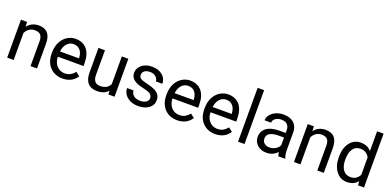

<svg xmlns="http://www.w3.org/2000/svg" viewBox="-2 -1627 5113 2513"><g transform="rotate(20 2555.0 -370.0)"><path d="M153.8 -528.3 156.7 -461.9Q217.3 -538.1 314.9 -538.1Q482.4 -538.1 483.9 -349.1V0H393.6V-349.6Q393.1 -406.7 367.4 -434.1Q341.8 -461.4 287.6 -461.4Q243.7 -461.4 210.4 -438Q177.2 -414.6 158.7 -376.5V0H68.4V-528.3Z M839.4 9.8Q731.9 9.8 664.6 -60.8Q597.2 -131.3 597.2 -249.5V-266.1Q597.2 -344.7 627.2 -406.5Q657.2 -468.3 711.2 -503.2Q765.1 -538.1 828.1 -538.1Q931.2 -538.1 988.3 -470.2Q1045.4 -402.3 1045.4 -275.9V-238.3H687.5Q689.5 -160.2 733.2 -112.1Q776.9 -64 844.2 -64Q892.1 -64 925.3 -83.5Q958.5 -103 983.4 -135.3L1038.6 -92.3Q972.2 9.8 839.4 9.8ZM828.1 -463.9Q773.4 -463.9 736.3 -424.1Q699.2 -384.3 690.4 -312.5H955.1V-319.3Q951.2 -388.2 918 -426Q884.8 -463.9 828.1 -463.9Z M1476.1 -52.2Q1423.3 9.8 1321.3 9.8Q1236.8 9.8 1192.6 -39.3Q1148.4 -88.4 1147.9 -184.6V-528.3H1238.3V-187Q1238.3 -66.9 1335.9 -66.9Q1439.5 -66.9 1473.6 -144V-528.3H1564V0H1478Z M2008.8 -140.1Q2008.8 -176.8 1981.2 -197Q1953.6 -217.3 1885 -231.9Q1816.4 -246.6 1776.1 -267.1Q1735.8 -287.6 1716.6 -315.9Q1697.3 -344.2 1697.3 -383.3Q1697.3 -448.2 1752.2 -493.2Q1807.1 -538.1 1892.6 -538.1Q1982.4 -538.1 2038.3 -491.7Q2094.2 -445.3 2094.2 -373H2003.4Q2003.4 -410.2 1971.9 -437Q1940.4 -463.9 1892.6 -463.9Q1843.3 -463.9 1815.4 -442.4Q1787.6 -420.9 1787.6 -386.2Q1787.6 -353.5 1813.5 -336.9Q1839.4 -320.3 1907 -305.2Q1974.6 -290 2016.6 -269Q2058.6 -248 2078.9 -218.5Q2099.1 -189 2099.1 -146.5Q2099.1 -75.7 2042.5 -33Q1985.8 9.8 1895.5 9.8Q1832 9.8 1783.2 -12.7Q1734.4 -35.2 1706.8 -75.4Q1679.2 -115.7 1679.2 -162.6H1769.5Q1772 -117.2 1805.9 -90.6Q1839.8 -64 1895.5 -64Q1946.8 -64 1977.8 -84.7Q2008.8 -105.5 2008.8 -140.1Z M2436 9.8Q2328.6 9.8 2261.2 -60.8Q2193.8 -131.3 2193.8 -249.5V-266.1Q2193.8 -344.7 2223.9 -406.5Q2253.9 -468.3 2307.9 -503.2Q2361.8 -538.1 2424.8 -538.1Q2527.8 -538.1 2585 -470.2Q2642.1 -402.3 2642.1 -275.9V-238.3H2284.2Q2286.1 -160.2 2329.8 -112.1Q2373.5 -64 2440.9 -64Q2488.8 -64 2522 -83.5Q2555.2 -103 2580.1 -135.3L2635.3 -92.3Q2568.8 9.8 2436 9.8ZM2424.8 -463.9Q2370.1 -463.9 2333 -424.1Q2295.9 -384.3 2287.1 -312.5H2551.8V-319.3Q2547.9 -388.2 2514.6 -426Q2481.4 -463.9 2424.8 -463.9Z M2965.8 9.8Q2858.4 9.8 2791 -60.8Q2723.6 -131.3 2723.6 -249.5V-266.1Q2723.6 -344.7 2753.7 -406.5Q2783.7 -468.3 2837.6 -503.2Q2891.6 -538.1 2954.6 -538.1Q3057.6 -538.1 3114.7 -470.2Q3171.9 -402.3 3171.9 -275.9V-238.3H2814Q2815.9 -160.2 2859.6 -112.1Q2903.3 -64 2970.7 -64Q3018.6 -64 3051.8 -83.5Q3085 -103 3109.9 -135.3L3165 -92.3Q3098.6 9.8 2965.8 9.8ZM2954.6 -463.9Q2899.9 -463.9 2862.8 -424.1Q2825.7 -384.3 2816.9 -312.5H3081.5V-319.3Q3077.6 -388.2 3044.4 -426Q3011.2 -463.9 2954.6 -463.9Z M3374.5 0H3284.2V-750H3374.5Z M3845.2 0Q3837.4 -15.6 3832.5 -55.7Q3769.5 9.8 3682.1 9.8Q3604 9.8 3554 -34.4Q3503.9 -78.6 3503.9 -146.5Q3503.9 -229 3566.7 -274.7Q3629.4 -320.3 3743.2 -320.3H3831.1V-361.8Q3831.1 -409.2 3802.7 -437.3Q3774.4 -465.3 3719.2 -465.3Q3670.9 -465.3 3638.2 -440.9Q3605.5 -416.5 3605.5 -381.8H3514.6Q3514.6 -421.4 3542.7 -458.3Q3570.8 -495.1 3618.9 -516.6Q3667 -538.1 3724.6 -538.1Q3815.9 -538.1 3867.7 -492.4Q3919.4 -446.8 3921.4 -366.7V-123.5Q3921.4 -50.8 3939.9 -7.8V0ZM3695.3 -68.8Q3737.8 -68.8 3775.9 -90.8Q3814 -112.8 3831.1 -147.9V-256.3H3760.3Q3594.2 -256.3 3594.2 -159.2Q3594.2 -116.7 3622.6 -92.8Q3650.9 -68.8 3695.3 -68.8Z M4148.4 -528.3 4151.4 -461.9Q4211.9 -538.1 4309.6 -538.1Q4477.1 -538.1 4478.5 -349.1V0H4388.2V-349.6Q4387.7 -406.7 4362.1 -434.1Q4336.4 -461.4 4282.2 -461.4Q4238.3 -461.4 4205.1 -438Q4171.9 -414.6 4153.3 -376.5V0H4063V-528.3Z M4592.8 -268.6Q4592.8 -390.1 4650.4 -464.1Q4708 -538.1 4801.3 -538.1Q4894 -538.1 4948.2 -474.6V-750H5038.6V0H4955.6L4951.2 -56.6Q4897 9.8 4800.3 9.8Q4708.5 9.8 4650.6 -65.4Q4592.8 -140.6 4592.8 -261.7ZM4683.1 -258.3Q4683.1 -168.5 4720.2 -117.7Q4757.3 -66.9 4822.8 -66.9Q4908.7 -66.9 4948.2 -144V-386.7Q4907.7 -461.4 4823.7 -461.4Q4757.3 -461.4 4720.2 -410.2Q4683.1 -358.9 4683.1 -258.3Z"/></g></svg>

Font: Noboto
Style: Regular
Weight: 400
Designer: Google
Version: Version 2.001101; 2014